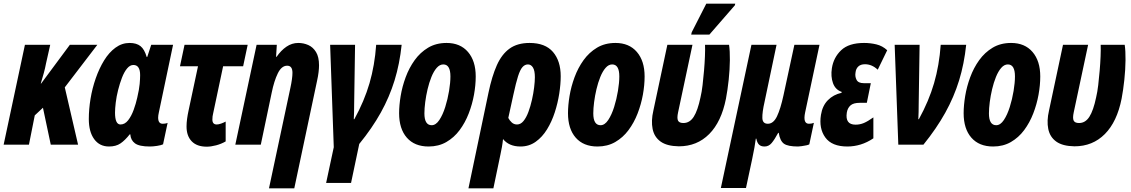

<svg xmlns="http://www.w3.org/2000/svg" viewBox="-30 -795 6215 1055"><path d="M-10 0 107 -549H246L223 -447Q218 -420 210.5 -393Q203 -366 194 -336H196L354 -549H505L326 -315L399 0H249L206 -203L161 -161L129 0Z M569 10Q517 10 487.5 -30.5Q458 -71 458 -141Q458 -195 467.5 -252.5Q477 -310 496 -364.5Q515 -419 542 -463Q569 -507 604.5 -533Q640 -559 682 -559Q720 -559 742 -541.5Q764 -524 776 -482H779L801 -549H921L843 -178Q839 -160 839 -149Q839 -115 864 -115Q869 -115 877 -116Q885 -117 891 -120L866 -2Q856 3 833.5 6.5Q811 10 794 10Q735 10 711.5 -7.5Q688 -25 686 -57H683Q657 -24 632 -7Q607 10 569 10ZM632 -111Q656 -111 674 -134Q692 -157 704.5 -191.5Q717 -226 724 -258Q735 -305 737.5 -334Q740 -363 740 -382Q740 -438 703 -438Q684 -438 668 -418.5Q652 -399 640 -367.5Q628 -336 619 -300.5Q610 -265 606 -231.5Q602 -198 602 -176Q602 -111 632 -111Z M1106 11Q1052 11 1023.5 -18.5Q995 -48 995 -100Q995 -120 998 -142Q1001 -164 1006 -187L1058 -431H959L984 -549H1331L1306 -431H1196L1141 -171Q1139 -163 1138 -155.5Q1137 -148 1137 -138Q1137 -111 1161 -111Q1171 -111 1185 -116Q1199 -121 1210 -127V-18Q1186 -4 1157.5 3.5Q1129 11 1106 11Z M1566 -314Q1571 -337 1574 -358.5Q1577 -380 1577 -395Q1577 -434 1548 -434Q1517 -434 1496.5 -392Q1476 -350 1463 -286L1403 0H1263L1380 -549H1491L1487 -483H1490Q1514 -518 1544 -538.5Q1574 -559 1609 -559Q1638 -559 1664 -547.5Q1690 -536 1706.5 -509Q1723 -482 1723 -436Q1723 -420 1720.5 -398.5Q1718 -377 1712 -350L1587 240H1448Z M1762 210 1804 14 1784 -549H1921L1916 -220Q1916 -198 1915.5 -178.5Q1915 -159 1914 -140H1917Q1972 -240 2000.5 -338Q2029 -436 2037 -549H2177Q2166 -444 2138 -353Q2110 -262 2062.5 -176.5Q2015 -91 1944 -4L1899 210Z M2325 10Q2248 10 2205.5 -38.5Q2163 -87 2163 -173Q2163 -216 2171.5 -267.5Q2180 -319 2199 -370.5Q2218 -422 2248.5 -464.5Q2279 -507 2322.5 -533Q2366 -559 2424 -559Q2499 -559 2541.5 -509.5Q2584 -460 2584 -375Q2584 -327 2574.5 -274.5Q2565 -222 2545.5 -171.5Q2526 -121 2495.5 -80Q2465 -39 2422.5 -14.5Q2380 10 2325 10ZM2342 -107Q2365 -107 2384 -135.5Q2403 -164 2416.5 -207Q2430 -250 2437.5 -295.5Q2445 -341 2445 -375Q2445 -441 2406 -441Q2386 -441 2369.5 -422Q2353 -403 2340.5 -372Q2328 -341 2319.5 -305Q2311 -269 2306.5 -234Q2302 -199 2302 -172Q2302 -107 2342 -107Z M2654 -285Q2673 -376 2700 -436.5Q2727 -497 2770 -528Q2813 -559 2880 -559Q2966 -559 3008.5 -509.5Q3051 -460 3051 -376Q3051 -333 3043 -281Q3035 -229 3018.5 -178Q3002 -127 2976 -84.5Q2950 -42 2913.5 -16Q2877 10 2830 10Q2798 10 2774 -0.5Q2750 -11 2734 -31Q2732 -10 2728 12.5Q2724 35 2720 53L2681 240H2544ZM2811 -111Q2831 -111 2846.5 -130Q2862 -149 2873.5 -180Q2885 -211 2893 -246.5Q2901 -282 2905 -315Q2909 -348 2909 -371Q2909 -407 2898.5 -424Q2888 -441 2871 -441Q2854 -441 2841 -426.5Q2828 -412 2816.5 -376Q2805 -340 2791 -275L2763 -147Q2770 -133 2782 -122Q2794 -111 2811 -111Z M3253 10Q3176 10 3133.5 -38.5Q3091 -87 3091 -173Q3091 -216 3099.5 -267.5Q3108 -319 3127 -370.5Q3146 -422 3176.5 -464.5Q3207 -507 3250.5 -533Q3294 -559 3352 -559Q3427 -559 3469.5 -509.5Q3512 -460 3512 -375Q3512 -327 3502.5 -274.5Q3493 -222 3473.5 -171.5Q3454 -121 3423.5 -80Q3393 -39 3350.5 -14.5Q3308 10 3253 10ZM3270 -107Q3293 -107 3312 -135.5Q3331 -164 3344.5 -207Q3358 -250 3365.5 -295.5Q3373 -341 3373 -375Q3373 -441 3334 -441Q3314 -441 3297.5 -422Q3281 -403 3268.5 -372Q3256 -341 3247.5 -305Q3239 -269 3234.5 -234Q3230 -199 3230 -172Q3230 -107 3270 -107Z M3700 9Q3635 8 3600 -17Q3565 -42 3556 -86.5Q3547 -131 3560 -187L3637 -549H3775L3696 -178Q3689 -146 3695.5 -132.5Q3702 -119 3725 -119Q3760 -119 3782 -153.5Q3804 -188 3819 -260Q3826 -289 3830.5 -327.5Q3835 -366 3838.5 -407Q3842 -448 3843.5 -485.5Q3845 -523 3844 -549H3976Q3981 -516 3980.5 -464.5Q3980 -413 3974 -356.5Q3968 -300 3959 -253Q3934 -126 3867 -58.5Q3800 9 3700 9ZM3768 -605 3771 -618 3851 -775H4010L4008 -766L3868 -605Z M3931 238 4099 -549H4237L4171 -235Q4158 -178 4159 -146.5Q4160 -115 4189 -115Q4220 -115 4239.5 -156Q4259 -197 4275 -271L4335 -549H4473L4394 -177Q4381 -115 4415 -115Q4430 -115 4442 -120L4417 -2Q4413 1 4401 3.5Q4389 6 4375.5 8Q4362 10 4355 10Q4299 10 4277.5 -5.5Q4256 -21 4249 -65H4246Q4226 -28 4210 -9Q4194 10 4171 10Q4151 10 4140.5 -0.5Q4130 -11 4126 -33H4123Q4120 -10 4115.5 15.5Q4111 41 4103 79L4069 238Z M4626 10Q4541 10 4505 -39.5Q4469 -89 4481 -164Q4489 -214 4519 -244.5Q4549 -275 4594 -285L4595 -290Q4560 -302 4547 -338.5Q4534 -375 4541 -420Q4550 -479 4592 -519Q4634 -559 4718 -559Q4753 -559 4786 -551Q4819 -543 4845 -519L4793 -412Q4761 -442 4723 -442Q4699 -442 4686 -429.5Q4673 -417 4671 -397Q4667 -375 4676.5 -356.5Q4686 -338 4716 -338H4755L4733 -230H4694Q4659 -230 4643 -215.5Q4627 -201 4623 -176Q4613 -110 4671 -110Q4695 -110 4716.5 -119Q4738 -128 4769 -150V-35Q4735 -12 4699 -1Q4663 10 4626 10Z M4906 0 4886 -549H5023L5018 -220Q5018 -198 5017.5 -178.5Q5017 -159 5016 -140H5019Q5074 -240 5102.5 -338Q5131 -436 5139 -549H5279Q5268 -444 5240 -353Q5212 -262 5164 -175.5Q5116 -89 5044 0Z M5427 10Q5350 10 5307.5 -38.5Q5265 -87 5265 -173Q5265 -216 5273.5 -267.5Q5282 -319 5301 -370.5Q5320 -422 5350.5 -464.5Q5381 -507 5424.5 -533Q5468 -559 5526 -559Q5601 -559 5643.5 -509.5Q5686 -460 5686 -375Q5686 -327 5676.5 -274.5Q5667 -222 5647.5 -171.5Q5628 -121 5597.5 -80Q5567 -39 5524.5 -14.5Q5482 10 5427 10ZM5444 -107Q5467 -107 5486 -135.5Q5505 -164 5518.5 -207Q5532 -250 5539.5 -295.5Q5547 -341 5547 -375Q5547 -441 5508 -441Q5488 -441 5471.5 -422Q5455 -403 5442.5 -372Q5430 -341 5421.5 -305Q5413 -269 5408.5 -234Q5404 -199 5404 -172Q5404 -107 5444 -107Z M5874 9Q5809 8 5774 -17Q5739 -42 5730 -86.5Q5721 -131 5734 -187L5811 -549H5949L5870 -178Q5863 -146 5869.5 -132.5Q5876 -119 5899 -119Q5934 -119 5956 -153.5Q5978 -188 5993 -260Q6000 -289 6004.5 -327.5Q6009 -366 6012.5 -407Q6016 -448 6017.5 -485.5Q6019 -523 6018 -549H6150Q6155 -516 6154.5 -464.5Q6154 -413 6148 -356.5Q6142 -300 6133 -253Q6108 -126 6041 -58.5Q5974 9 5874 9Z"/></svg>

Font: Noto Sans ExtraCondensed ExtraBold
Style: Italic
Weight: 800
Width: 2
Italic angle: -12°
Designer: Monotype Design Team
Foundry: Monotype Imaging Inc.
Version: Version 2.013; ttfautohint (v1.8.4.7-5d5b)